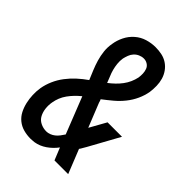

<svg xmlns="http://www.w3.org/2000/svg" viewBox="-221 -838 941 941"><g transform="rotate(45 250.0 -367.5)"><path d="M171 8Q145 8 121.5 1.5Q98 -5 79.5 -20Q61 -35 50 -56.5Q39 -78 33.5 -102Q28 -126 27 -151.5Q26 -177 30 -202Q35 -231 47.5 -259.5Q60 -288 79 -313Q98 -338 121.5 -359.5Q145 -381 171 -399Q161 -423 151 -447Q141 -471 133.5 -496.5Q126 -522 123 -549Q120 -576 125 -603Q129 -631 142.5 -658.5Q156 -686 179 -706Q202 -726 230.5 -734.5Q259 -743 287 -743Q310 -743 331 -738.5Q352 -734 369.5 -722.5Q387 -711 399.5 -693.5Q412 -676 418 -655.5Q424 -635 424.5 -612.5Q425 -590 422 -568Q417 -539 404 -510.5Q391 -482 371 -457Q351 -432 326.5 -411.5Q302 -391 277 -372Q279 -368 280.5 -364Q282 -360 283 -355L333 -230L381 -316H481L394 -158Q388 -149 384 -141Q380 -133 374 -125L424 0H329L303 -64Q283 -37 255.5 -18Q228 1 197 6L186 7ZM243 -451Q260 -464 274.5 -478Q289 -492 301 -508Q313 -524 321 -542Q329 -560 333 -579Q335 -593 334.5 -607.5Q334 -622 329 -635Q324 -648 312 -655.5Q300 -663 286 -663Q272 -663 258.5 -657Q245 -651 235.5 -640.5Q226 -630 221 -616.5Q216 -603 213 -590Q210 -571 212 -552.5Q214 -534 218.5 -517Q223 -500 230 -484Q237 -468 243 -451ZM200 -72Q211 -72 223 -76.5Q235 -81 245 -89Q255 -97 263 -107.5Q271 -118 278 -129L203 -319Q187 -306 173.5 -292Q160 -278 148.5 -262Q137 -246 130 -228.5Q123 -211 120 -193Q116 -171 118.5 -149Q121 -127 130.5 -109Q140 -91 159 -81.5Q178 -72 200 -72Z"/></g></svg>

Font: Iosevka SS18 Medium
Style: Italic
Weight: 500
Italic angle: -9°
Monospace: yes
Designer: Belleve Invis
Foundry: Belleve Invis
Version: Version 25.1.1; ttfautohint (v1.8.4)